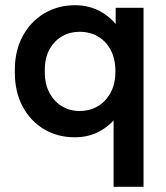

<svg xmlns="http://www.w3.org/2000/svg" viewBox="-20 -517 637 737"><path d="M416 200V-112L440 -85Q411 -41 367 -15.5Q323 10 267 10Q201 10 149 -21Q97 -52 67 -108Q37 -164 37 -239V-249Q37 -323 67.5 -379Q98 -435 150.5 -466Q203 -497 268 -497Q326 -497 372.5 -469Q419 -441 446 -393L424 -368V-487H531V200ZM285 -91Q325 -91 356 -109.5Q387 -128 405 -162Q423 -196 423 -243Q423 -291 405 -325Q387 -359 356 -377Q325 -395 285 -395Q248 -395 218 -377.5Q188 -360 170 -327.5Q152 -295 152 -249V-239Q152 -194 170 -160.5Q188 -127 218 -109Q248 -91 285 -91Z"/></svg>

Font: SUSE SemiBold
Style: Regular
Weight: 600
Designer: Rene Bieder
Foundry: SUSE
Version: Version 1.000